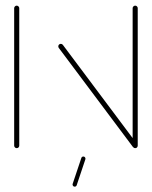

<svg xmlns="http://www.w3.org/2000/svg" viewBox="-20 -539 552 698"><path d="M40.7 -0.4Q37 -0.4 34.3 -3.1Q31.5 -5.9 31.5 -9.6V-509.3Q31.5 -513 34.3 -515.7Q37 -518.5 40.7 -518.5Q44.4 -518.5 47.2 -515.7Q50 -513 50 -509.3V-9.6Q50 -5.9 47.4 -3.1Q44.8 -0.4 40.7 -0.4ZM191.9 -370.4Q191.9 -374.4 194.6 -377Q197.4 -379.6 201.1 -379.6Q205.6 -379.6 208.5 -375.9L478.5 -15.2L463.7 -4.1L193.7 -364.8Q191.9 -367.4 191.9 -370.4ZM471.5 -0.4Q467.8 -0.4 465 -3.1Q462.2 -5.9 462.2 -9.6V-509.3Q462.2 -513 465 -515.7Q467.8 -518.5 471.5 -518.5Q475.2 -518.5 478 -515.7Q480.7 -513 480.7 -509.3V-9.6Q480.7 -5.9 478.1 -3.1Q475.6 -0.4 471.5 -0.4ZM244.1 129.6 275.6 35.6Q276.3 33 278.3 31.5Q280.4 30 283 30Q287 30 289.3 33.3Q291.5 36.7 290.4 40L258.9 134.1Q258.1 136.7 256.1 138.1Q254.1 139.6 251.5 139.6Q247.4 139.6 245.2 136.3Q243 133 244.1 129.6Z"/></svg>

Font: 26F Galaxy Sans Hairline
Style: Regular
Weight: 50
Designer: C₂₉H₂₅N₃O₅
Version: Version 1.100